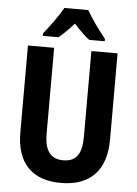

<svg xmlns="http://www.w3.org/2000/svg" viewBox="-62 -980 741 1037"><g transform="rotate(5 309.0 -461.5)"><path d="M374 -933H244C223 -893 173 -825 141 -786V-773H226C251 -792 278 -820 309 -854C339 -821 366 -793 393 -773H477V-786C441 -831 398 -889 374 -933ZM552 -246V-714H410V-250C410 -154 379 -113 309 -113C243 -113 208 -154 208 -249V-714H66V-243C66 -77 151 10 307 10C468 10 552 -81 552 -246Z"/></g></svg>

Font: Noto Sans Lao UI Cond
Style: Bold
Weight: 700
Width: 3
Designer: Monotype Design Team
Foundry: Monotype Imaging Inc.
Version: Version 2.000